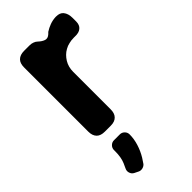

<svg xmlns="http://www.w3.org/2000/svg" viewBox="-252 -607 914 914"><g transform="rotate(-45 204.5 -150.5)"><path d="M155.3 59.6Q168.9 59.6 178.7 69.3Q188.5 79.1 188.5 92.8Q188.5 123 178.7 154.3Q168.9 185.5 152.3 212.9Q143.6 226.6 134.8 239.3Q127 248 115.2 250.5Q103.5 252.9 93.8 248Q76.2 239.3 74.2 238.3Q62.5 232.4 58.1 219.2Q53.7 206.1 60.1 193.4Q66.4 180.7 71.3 168.9Q83 141.6 83 100.6V92.8Q83 79.1 92.8 69.3Q102.5 59.6 116.2 59.6ZM259.8 -526.4Q276.4 -537.1 294.9 -543.9Q313.5 -550.8 334 -551.8Q335.9 -551.8 337.9 -551.8Q363.3 -551.8 375 -537.1Q388.7 -520.5 388.7 -491.2Q388.7 -483.4 388.7 -467.8Q388.7 -443.4 374 -431.6Q360.4 -419.9 334 -420.9Q332 -420.9 329.1 -420.9Q327.1 -420.9 325.2 -420.9Q308.6 -420.9 293.9 -417Q279.3 -414.1 265.6 -406.2Q252.9 -399.4 242.2 -388.7Q232.4 -378.9 224.6 -366.2Q216.8 -353.5 212.9 -338.9Q209 -324.2 209 -307.6Q209 -223.6 209 -55.7Q209 -28.3 195.3 -14.6Q181.6 0 154.3 0Q140.6 0 114.3 0Q86.9 0 73.2 -13.7Q58.6 -28.3 58.6 -55.7Q58.6 -200.2 58.6 -488.3Q58.6 -515.6 72.3 -529.3Q86.9 -543.9 114.3 -543.9Q126 -543.9 150.4 -543.9Q164.1 -543.9 173.8 -540Q184.6 -536.1 191.4 -529.3Q207 -514.6 221.7 -509.8Q237.3 -504.9 252 -518.6Q252 -518.6 252 -518.6Q252 -518.6 254.9 -521.5Q257.8 -524.4 259.8 -526.4Z"/></g></svg>

Font: DeepSea
Style: Bold
Weight: 700
Designer: Stem
Version: Version 3.019;git-0a5106e0b